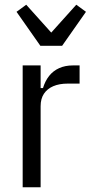

<svg xmlns="http://www.w3.org/2000/svg" viewBox="-20 -793 384 813"><path d="M152 0H76V-516H152V-420H162Q171 -450 188 -471.5Q205 -493 230.5 -504.5Q256 -516 289 -516H317V-439H267Q231 -439 205.5 -428Q180 -417 166 -396Q152 -375 152 -343ZM243 -599H151L50 -743L91 -773L197 -655L303 -773L344 -743Z"/></svg>

Font: IBM Plex Sans Condensed
Style: Regular
Weight: 400
Width: 3
Designer: Mike Abbink, Paul van der Laan, Pieter van Rosmalen
Foundry: Bold Monday
Version: Version 3.201